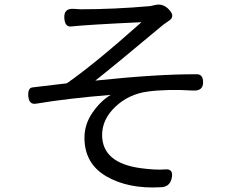

<svg xmlns="http://www.w3.org/2000/svg" viewBox="-20 -784 1040 848"><path d="M605 -686Q368 -675 293 -667Q266 -665 264 -706Q262 -747 304 -745L336 -743Q484 -743 643 -757L671 -763Q703 -768 728.5 -739.5Q754 -711 727 -693L700 -674Q491 -499 401 -428Q677 -457 848 -456Q877 -457 877 -420Q877 -383 836 -384Q715 -391 631.5 -379.5Q548 -368 489.5 -312.5Q431 -257 431 -188Q431 -64 603 -41Q672 -32 712 -36Q747 -38 738.5 2.5Q730 43 688 43Q547 51 450 -5Q353 -61 353 -176Q353 -235 388.5 -286.5Q424 -338 469 -365Q275 -349 139 -326Q109 -321 105 -358Q102 -396 124 -398Q156 -402 275 -416Q395 -499 605 -686Z"/></svg>

Font: Raw Maruko Gothic CJK TC
Style: Regular
Weight: 400
Version: Version 1.001